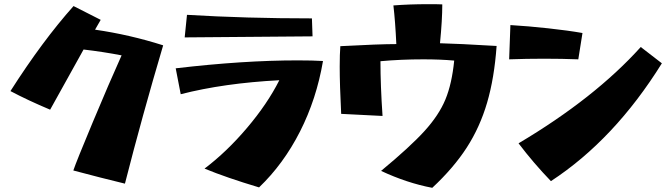

<svg xmlns="http://www.w3.org/2000/svg" viewBox="-20 -836 3218 919"><path d="M331 -20Q345 -62 424 -251Q503 -440 562 -571Q474 -588 380 -599L220 -311Q113 -356 30 -400Q183 -640 332 -807L462 -741L435 -694Q601 -670 761 -619Q661 -282 578 43Q462 15 331 -20Z M959 -29Q1065 -109 1162.5 -224Q1260 -339 1317 -452Q1051 -438 845 -385L821 -509Q1144 -547 1405 -547Q1477 -547 1526 -544Q1495 -362 1416 -206.5Q1337 -51 1220 61Q1063 14 959 -29ZM1473 -748 1476 -662 864 -657 875 -765Q1158 -748 1473 -748Z M1804 -18Q1943 -133 2012 -209Q2081 -285 2112 -360Q2143 -435 2154 -546Q2088 -552 2006 -552Q1899 -552 1801 -543Q1801 -427 1811 -281L1613 -291Q1606 -431 1606 -517Q1606 -578 1609 -615Q1796 -625 1877 -625Q1872 -733 1863 -810Q1941 -816 2027 -816Q2081 -816 2097 -815Q2097 -741 2086 -629Q2172 -627 2357 -616Q2346 -462 2311.5 -344.5Q2277 -227 2214 -129.5Q2151 -32 2049 63Q1928 40 1804 -18Z M2462 -150Q2826 -366 3047 -611L3148 -533Q2921 -168 2617 31Q2534 -55 2462 -150ZM2768 -678 2748 -552Q2670 -555 2584 -555Q2500 -555 2417 -552L2423 -716Q2508 -711 2604 -700.5Q2700 -690 2768 -678Z"/></svg>

Font: Otomanopee One
Style: Regular
Weight: 400
Designer: Das Ende der Wildnis
Foundry: Gutenberg Labo
Version: Version 3.005